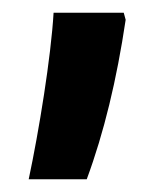

<svg xmlns="http://www.w3.org/2000/svg" viewBox="-20 -620 253 301"><path d="M25 -339H116C143 -412 163 -495 177 -589L174 -600H64C60 -531 41 -414 25 -339Z"/></svg>

Font: Noto Sans Hebrew ExtraCondensed SemiBold
Style: Regular
Weight: 600
Width: 2
Designer: Ben Nathan
Foundry: Google LLC
Version: Version 3.001